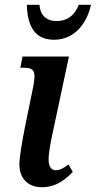

<svg xmlns="http://www.w3.org/2000/svg" viewBox="-20 -772 400 802"><path d="M206 -606C293 -606 344 -677 360 -752H309C290 -704 258 -684 216 -684C176 -684 148 -706 145 -752H92C95 -661 126 -606 206 -606ZM155 10C217 10 256 -25 284 -54L266 -85C246 -70 231 -61 212 -61C194 -61 183 -77 183 -105C183 -134 192 -180 200 -217L268 -536H74L65 -489H79C123 -489 131 -475 119 -411L85 -245C74 -190 61 -118 61 -85C61 -30 94 10 155 10Z"/></svg>

Font: Noto Serif Condensed SemiBold
Style: Italic
Weight: 600
Width: 3
Italic angle: -12°
Designer: Monotype Design Team
Foundry: Monotype Imaging Inc.
Version: Version 2.014